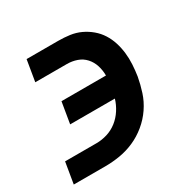

<svg xmlns="http://www.w3.org/2000/svg" viewBox="-124 -637 748 755"><g transform="rotate(-30 250.0 -260.0)"><path d="M146 0H3L19 -96H162Q186 -96 210.5 -103.5Q235 -111 255.5 -127Q276 -143 290.5 -165.5Q305 -188 312 -212H109L125 -308H327Q327 -332 320 -354Q313 -376 298 -392.5Q283 -409 261.5 -416.5Q240 -424 216 -424H73L89 -520H232Q259 -520 284.5 -516.5Q310 -513 332.5 -502.5Q355 -492 374 -476Q393 -460 406 -439.5Q419 -419 426.5 -395.5Q434 -372 437 -346.5Q440 -321 438.5 -294.5Q437 -268 433 -242Q427 -209 416.5 -176.5Q406 -144 386 -114.5Q366 -85 338 -62Q310 -39 278 -25Q246 -11 212.5 -5.5Q179 0 146 0Z"/></g></svg>

Font: Iosevka Custom
Style: Bold Italic
Weight: 700
Italic angle: -9°
Designer: Belleve Invis
Foundry: Belleve Invis
Version: Version 30.3.1; ttfautohint (v1.8.3)